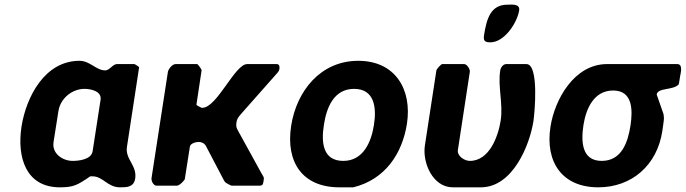

<svg xmlns="http://www.w3.org/2000/svg" viewBox="-20 -794 2932 821"><path d="M554 -520H480C462 -520 449 -493 430 -493C391 -493 365 -534 320 -534C171 -534 92 -379 72 -253C52 -122 90 7 236 7C295 7 312 -3 366 -40H376C420 -40 440 7 493 7C521 7 552 7 558 -30C567 -88 514 -112 523 -167L575 -507C572 -509 558 -520 554 -520ZM341 -414C367 -414 416 -405 410 -367L376 -147C370 -110 312 -106 291 -106C248 -106 201 -137 209 -187L230 -320C239 -375 290 -414 341 -414Z M820 -347 842 -493C843 -497 826 -520 823 -520H731C716 -520 700 -498 698 -487L628 -33C626 -22 635 0 650 0H736C743 0 753 -8 758 -13C762 -17 770 -26 770 -27L792 -167C794 -181 818 -187 829 -187C844 -187 856 -180 862 -167L939 -20L945 -13C951 -9 968 0 970 0H1090C1105 0 1105 -9 1107 -20C1110 -38 1108 -35 1098 -53C1083 -80 1014 -206 999 -233C990 -248 989 -255 991 -270C993 -285 998 -292 1011 -307L1164 -480C1171 -488 1174 -492 1175 -501C1176 -508 1175 -520 1163 -520H1037C984 -520 908 -333 845 -333H842C839 -335 819 -343 820 -347Z M1225 -256C1201 -101 1273 7 1431 7H1491C1628 -27 1700 -138 1720 -264C1743 -413 1669 -534 1512 -534C1350 -534 1248 -404 1225 -256ZM1365 -260C1376 -333 1407 -414 1494 -414C1581 -414 1591 -335 1579 -260C1568 -188 1534 -106 1448 -106C1360 -106 1353 -185 1365 -260Z M1989 -106C1967 -106 1934 -126 1938 -153L1989 -487C1991 -497 1977 -520 1965 -520H1871C1866 -520 1847 -499 1846 -493L1797 -173C1785 -98 1831 7 1916 7H2036C2173 7 2245 -174 2261 -276C2266 -308 2286 -520 2231 -520H2145C2131 -520 2121 -505 2119 -493C2108 -423 2132 -352 2121 -279C2111 -214 2074 -106 1989 -106ZM2050 -645C2046 -620 2052 -613 2077 -613C2137 -613 2192 -697 2200 -750C2204 -779 2168 -774 2150 -774C2078 -774 2061 -714 2050 -645Z M2334 -253C2310 -101 2384 7 2538 7C2682 7 2790 -88 2812 -233C2813 -241 2819 -279 2819 -287C2819 -290 2818 -304 2817 -307L2789 -387C2789 -387 2788 -389 2788 -390C2793 -420 2858 -407 2882 -433C2884 -438 2887 -462 2888 -467C2890 -479 2902 -520 2876 -520H2576C2435 -520 2352 -368 2334 -253ZM2475 -260C2486 -329 2519 -407 2602 -407C2686 -407 2686 -323 2676 -257C2665 -187 2639 -106 2553 -106C2467 -106 2464 -189 2475 -260Z"/></svg>

Font: Asimov Print
Style: CIt
Weight: 500
Designer: Google
Version: Version 2.000980: 2014